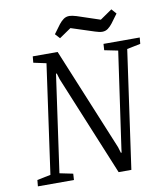

<svg xmlns="http://www.w3.org/2000/svg" viewBox="-89 -890 839 965"><g transform="rotate(-10 330.5 -408.0)"><path d="M26 0 29 -32 98 -46 176 -602 111 -616 114 -648H241L457 -124L466 -94H470L472 -112L542 -602L473 -616L475 -648H660L657 -616L588 -602L503 0H438L227 -512L218 -542H214L144 -46L212 -32L210 0ZM480 -709Q466 -709 443.5 -716.5Q421 -724 402 -730L325 -755L265 -714L243 -738L277 -784Q288 -798 300.5 -807Q313 -816 330 -816Q343 -816 366 -809Q389 -802 408 -795L483 -770L544 -812L566 -787L532 -741Q522 -728 509.5 -718.5Q497 -709 480 -709Z"/></g></svg>

Font: Faustina Light Light
Style: Italic
Weight: 300
Italic angle: -8°
Version: Version 1.200